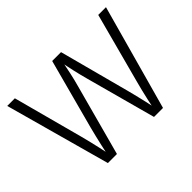

<svg xmlns="http://www.w3.org/2000/svg" viewBox="-145 -990 1252 1252"><g transform="rotate(-45 481.0 -364.0)"><path d="M226.6 0 25.9 -727.5H96.2L225.6 -244.1Q234.4 -211.4 242.4 -177.7Q250.5 -144 258.1 -110.1Q265.6 -76.2 272.9 -40.5H263.7Q271 -76.2 278.6 -110.1Q286.1 -144 294.4 -177.7Q302.7 -211.4 311 -244.1L440.4 -727.5H522L650.4 -244.1Q659.2 -211.4 667.2 -177.7Q675.3 -144 683.3 -110.1Q691.4 -76.2 698.2 -40.5H688.5Q695.8 -76.2 703.4 -110.1Q710.9 -144 719.2 -177.7Q727.5 -211.4 736.3 -244.1L865.2 -727.5H936.5L734.9 0H651.9L519.5 -487.8Q507.3 -532.7 495.8 -582.8Q484.4 -632.8 473.6 -692.4H488.3Q477.1 -635.3 466.3 -585.9Q455.6 -536.6 441.9 -487.8L310.1 0Z"/></g></svg>

Font: Inter 16pt Light
Style: Regular
Weight: 300
Version: Version 4.001;git-66647c0bb